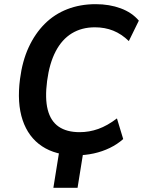

<svg xmlns="http://www.w3.org/2000/svg" viewBox="-20 -735 686 921"><path d="M236 166 272 -58H388L352 166ZM345 10Q247 10 181.5 -33.5Q116 -77 88.5 -159Q61 -241 76 -356Q87 -442 117.5 -508Q148 -574 194.5 -620.5Q241 -667 303 -691Q365 -715 439 -715Q505 -715 559 -695Q613 -675 646 -636L598 -538Q563 -572 523 -588Q483 -604 435 -604Q372 -604 324.5 -575Q277 -546 247 -488.5Q217 -431 206 -347Q195 -263 209 -208.5Q223 -154 261.5 -127.5Q300 -101 362 -101Q408 -101 451.5 -116.5Q495 -132 541 -167L571 -68Q543 -43 507 -25.5Q471 -8 430 1Q389 10 345 10Z"/></svg>

Font: Nunito Sans 10pt SemiCondensed
Style: Bold Italic
Weight: 700
Width: 4
Italic angle: -9°
Designer: Vernon Adams
Foundry: Vernon Adams
Version: Version 3.101;gftools[0.9.27]